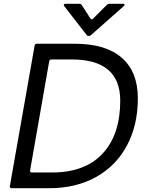

<svg xmlns="http://www.w3.org/2000/svg" viewBox="-20 -994 772 1014"><path d="M41 0Q36 0 33.5 -3Q31 -6 32 -11L163 -754Q165 -763 174 -763H375Q538 -763 623 -689Q708 -615 708 -475Q708 -333 650.5 -225.5Q593 -118 487 -59Q381 0 239 0ZM253 -83Q430 -83 522.5 -183.5Q615 -284 615 -462Q615 -680 359 -680H251Q242 -680 240 -671L139 -94V-92Q139 -83 148 -83ZM437 -810 319 -962Q317 -964 317 -968Q317 -970 319 -972Q321 -974 325 -974H400Q407 -974 412 -967L457 -897Q463 -887 471 -895L545 -969Q550 -974 557 -974H629Q636 -974 637.5 -970Q639 -966 634 -962L461 -809Q456 -804 449 -804Q441 -804 437 -810Z"/></svg>

Font: Open Sauce Two
Style: Italic
Weight: 400
Italic angle: -10°
Designer: Alfredo Marco Pradil
Foundry: Creative Sauce Fz LLC
Version: Version 1.477